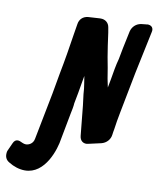

<svg xmlns="http://www.w3.org/2000/svg" viewBox="-234 -821 883 1077"><g transform="rotate(10 207.0 -282.0)"><path d="M-110 153C-83 170 -50 181 -18 181C98 181 144 30 152 -29L180 -177C184 -197 189 -218 190 -238C198 -279 206 -321 211 -354L219 -399L226 -354C229 -337 231 -319 232 -298L240 -234L257 -64C260 -36 278 -26 295 -26C299 -26 303 -27 308 -28L379 -44C407 -51 428 -74 431 -102C432 -112 434 -122 436 -133C440 -164 446 -198 453 -234L498 -466C507 -511 517 -557 527 -604L548 -704C549 -709 550 -713 550 -717C550 -736 536 -745 518 -745L513 -744C513 -744 512 -744 511 -744L483 -741C455 -737 433 -717 426 -689L405 -589L393 -526C382 -487 376 -446 369 -406L360 -358L350 -406C344 -446 337 -486 329 -526L319 -589C316 -612 313 -636 309 -661L304 -690C300 -717 279 -732 255 -732H248L182 -728C154 -725 134 -707 130 -678C127 -660 124 -642 121 -623C110 -551 97 -469 81 -388C74 -347 67 -309 60 -270L8 -4C3 25 -21 36 -38 36C-45 36 -51 34 -58 31C-69 25 -79 22 -86 22C-97 22 -106 29 -112 43L-131 85C-135 93 -136 101 -136 109C-136 119 -134 140 -110 153Z"/></g></svg>

Font: Bangerz
Style: Bold
Weight: 700
Designer: vernon adams
Foundry: Vernon Adams
Version: Version 2.10;December 28, 2023;FontCreator 13.0.0.2683 64-bi